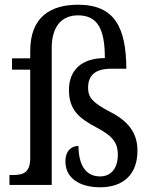

<svg xmlns="http://www.w3.org/2000/svg" viewBox="-20 -783 642 813"><path d="M404 10C502 10 562 -44 562 -145C562 -209 535 -264 447 -309C374 -347 353 -369 353 -411C353 -463 382 -492 451 -492H515C514 -666 466 -763 311 -763C196 -763 108 -713 108 -567V-536H31V-488H108V-114C108 -51 77 -42 36 -42H20V0H199V-580C199 -664 236 -718 310 -718C393 -718 424 -661 424 -537C322 -537 272 -483 272 -402C272 -319 313 -283 389 -243C462 -205 479 -174 479 -128C479 -68 448 -36 404 -36C337 -36 313 -93 312 -165C289 -165 257 -151 257 -99C257 -29 317 10 404 10Z"/></svg>

Font: Noto Serif Thai SemiCondensed
Style: Regular
Weight: 400
Width: 4
Designer: Monotype Design Team
Foundry: Monotype Imaging Inc.
Version: Version 2.002